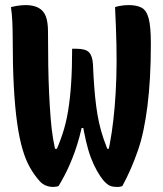

<svg xmlns="http://www.w3.org/2000/svg" viewBox="-20 -728 640 756"><path d="M23 -700Q34 -703 43.5 -704.5Q53 -706 62.5 -707Q72 -708 80 -708Q112 -708 132 -697Q152 -686 160.5 -663.5Q169 -641 169 -603Q169 -532 170 -470.5Q171 -409 173.5 -357.5Q176 -306 179.5 -262Q183 -218 189 -181.5Q195 -145 204 -115L169 -142H230L192 -115Q212 -158 226 -200Q240 -242 248 -290.5Q256 -339 260 -398.5Q264 -458 264 -536H282Q317 -536 330.5 -522Q344 -508 346 -475Q348 -427 351 -387Q354 -347 358.5 -312Q363 -277 370 -245Q377 -213 388 -181Q399 -149 414 -115L373 -142H438L402 -114Q413 -159 420 -207Q427 -255 431.5 -307.5Q436 -360 438 -421Q440 -482 438.5 -551Q437 -620 433 -700Q442 -703 450.5 -704.5Q459 -706 467.5 -707Q476 -708 485 -708Q519 -708 538 -697.5Q557 -687 565.5 -655Q574 -623 574 -556Q574 -483 570.5 -422Q567 -361 560.5 -310Q554 -259 545 -216Q536 -173 523 -135.5Q510 -98 495 -63.5Q480 -29 462 4Q459 6 456 6.5Q453 7 451 7.5Q449 8 446 8Q443 8 441 8Q422 8 411 2.5Q400 -3 386 -19Q374 -34 361.5 -56Q349 -78 338 -107Q327 -136 318.5 -173Q310 -210 302 -257L334 -224H273L308 -257Q301 -219 292.5 -188Q284 -157 274.5 -130.5Q265 -104 255 -81Q245 -58 234 -37Q223 -16 211 4Q208 6 204 6.5Q200 7 196 7.5Q192 8 189 8Q174 8 160.5 2.5Q147 -3 137 -14Q116 -37 98.5 -67.5Q81 -98 68.5 -141Q56 -184 47.5 -244Q39 -304 34.5 -386Q30 -468 30 -576Q30 -611 28.5 -643Q27 -675 23 -700Z"/></svg>

Font: Recursive Monospace Casual
Style: Bold
Weight: 700
Version: Version 1.047